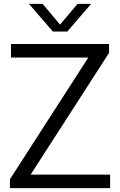

<svg xmlns="http://www.w3.org/2000/svg" viewBox="-20 -966 616 986"><path d="M31 0V-45.5L433.5 -670.5H36.5V-740H540V-694.5L137.5 -69.5H545.5V0ZM251.5 -804 129 -946H199L288.5 -839.5L378 -946H448L325.5 -804Z"/></svg>

Font: Encode Sans
Style: Regular
Weight: 400
Designer: Multiple Designers
Foundry: Impallari Type
Version: Version 3.002; ttfautohint (v1.8.3) -l 8 -r 50 -G 200 -x 14 